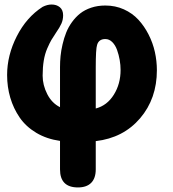

<svg xmlns="http://www.w3.org/2000/svg" viewBox="-20 -615 759 842"><path d="M243.2 -145V-320.8Q243.2 -345.2 245.6 -369.4Q248 -393.6 254.4 -420.9Q260.7 -448.2 270.3 -472.2Q279.8 -496.1 295.7 -518.1Q311.5 -540 331.5 -555.9Q351.6 -571.8 379.9 -581.3Q408.2 -590.8 441.9 -590.8Q485.8 -590.8 523.2 -574Q560.5 -557.1 586.7 -528.8Q612.8 -500.5 631.6 -463.6Q650.4 -426.8 659.2 -387Q668 -347.2 668 -307.1Q668 -182.6 594.5 -96.4Q521 -10.3 399.9 3.9V127.9Q399.9 166.5 379.9 186.8Q359.9 207 321.8 207Q243.2 207 243.2 127.9V2.9Q184.6 -5.4 139.2 -32.5Q93.8 -59.6 66.4 -99.4Q39.1 -139.2 25.1 -186.5Q11.2 -233.9 11.2 -286.1Q11.2 -372.6 53.7 -456.1Q96.2 -539.6 167 -585Q187.5 -595.2 206.1 -595.2Q228 -595.2 242.4 -583.3Q256.8 -571.3 256.8 -547.9Q256.8 -528.3 249.3 -511.5Q241.7 -494.6 226.1 -472.2Q212.9 -452.6 205.3 -439.7Q197.8 -426.8 187.3 -402.8Q176.8 -378.9 171.9 -349.1Q167 -319.3 167 -283.2Q167 -241.7 187.3 -202.1Q207.5 -162.6 243.2 -145ZM399.9 -318.8V-139.2Q449.7 -152.3 479.2 -199.7Q508.8 -247.1 508.8 -308.1Q508.8 -329.6 504.9 -352.1Q501 -374.5 493.4 -395.8Q485.8 -417 472.4 -430.4Q459 -443.8 441.9 -443.8Q413.1 -443.8 405.8 -418Q399.9 -400.9 399.9 -318.8Z"/></svg>

Font: BPreplay
Style: Bold
Weight: 700
Designer: Magenta/George Triantafyllakos
Foundry: Magenta/George Triantafyllakos
Version: Version 1.00